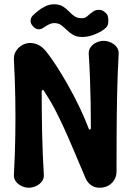

<svg xmlns="http://www.w3.org/2000/svg" viewBox="-20 -873 620 898"><path d="M445 5Q423 5 406 -7Q389 -19 380 -40Q346 -120 321.5 -178Q297 -236 278 -277Q259 -318 243.5 -348.5Q228 -379 214 -402.5Q200 -426 185 -449Q183 -453 179 -452Q175 -451 175 -446Q175 -346 177 -251.5Q179 -157 185 -55Q186 -38 176 -24.5Q166 -11 149 -3Q132 5 114 5Q97 5 80.5 -3Q64 -11 54 -24.5Q44 -38 45 -55Q50 -146 51.5 -235.5Q53 -325 51.5 -414Q50 -503 45 -594Q44 -617 55 -634.5Q66 -652 84 -662Q102 -672 120 -672Q142 -672 161.5 -662Q181 -652 200 -627Q219 -603 244 -564.5Q269 -526 296 -478.5Q323 -431 348.5 -378.5Q374 -326 394 -274Q396 -266 400.5 -267Q405 -268 405 -276Q405 -337 404 -392Q403 -447 401 -503Q399 -559 395 -622Q394 -639 404 -652.5Q414 -666 430.5 -674Q447 -682 464 -682Q482 -682 499 -674Q516 -666 526 -652.5Q536 -639 535 -622Q530 -531 528 -439.5Q526 -348 525.5 -256Q525 -164 525 -72Q525 -39 503 -17Q481 5 445 5ZM132 -753Q123 -763 123 -776Q123 -789 133 -800Q143 -810 158.5 -822.5Q174 -835 193 -844Q212 -853 232 -853Q258 -853 274 -843Q290 -833 302 -820Q314 -807 328.5 -797Q343 -787 366 -788Q378 -788 391 -799.5Q404 -811 414 -818Q426 -827 442.5 -827Q459 -827 469 -817L474 -813Q483 -806 485.5 -792Q488 -778 486 -765Q484 -752 476 -744Q459 -727 426.5 -713.5Q394 -700 366 -700Q339 -700 322 -710Q305 -720 292.5 -732.5Q280 -745 267 -755Q254 -765 233 -765Q221 -765 207.5 -758Q194 -751 184 -744Q172 -735 159.5 -736Q147 -737 136 -748Z"/></svg>

Font: Winky Sans Medium
Style: Regular
Weight: 500
Designer: Simon Atzbach
Foundry: typofactur
Version: Version 1.205